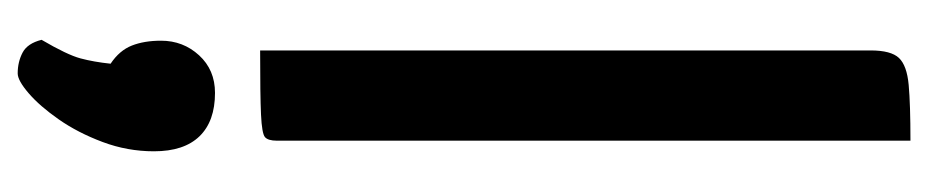

<svg xmlns="http://www.w3.org/2000/svg" viewBox="-436 -339 1049 217"><g transform="rotate(90 88.5 -230.5)"><path d="M37 0V-690Q37 -713 45.5 -722Q54 -731 76 -733Q98 -735 139 -735V-19Q139 -9 135 -5.5Q131 -2 109.5 -1Q88 0 37 0ZM63 274Q50 274 39.5 268.5Q29 263 25 247Q42 218 46 203Q50 188 52 169Q37 159 31.5 145Q26 131 26 112Q26 87 42.5 69Q59 51 85 51Q117 51 134 68.5Q151 86 151 120Q151 150 140.5 178Q130 206 115 227.5Q100 249 85.5 261.5Q71 274 63 274Z"/></g></svg>

Font: Yanone Kaffeesatz ExtraLight SemiBold
Style: Regular
Weight: 600
Version: Version 2.003